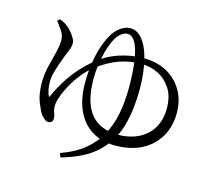

<svg xmlns="http://www.w3.org/2000/svg" viewBox="-113 -896 1227 1098"><g transform="rotate(15 500.0 -347.0)"><path d="M323 38Q406 9 461 -36Q516 -81 548.5 -140.5Q581 -200 594.5 -271Q608 -342 608 -424Q608 -509 600.5 -566Q593 -623 581 -657.5Q569 -692 553.5 -706.5Q538 -721 522 -721Q505 -721 484 -706Q463 -691 445 -653Q432 -626 421.5 -588Q411 -550 405 -507.5Q399 -465 399 -422Q399 -331 423.5 -270Q448 -209 497 -179Q546 -149 619 -149Q664 -149 705 -162Q746 -175 778 -201.5Q810 -228 829 -269Q848 -310 848 -365Q848 -438 817.5 -484Q787 -530 741 -552.5Q695 -575 647 -575Q576 -576 512.5 -553.5Q449 -531 388 -484Q350 -456 320 -418Q290 -380 269 -341.5Q248 -303 236.5 -269Q225 -235 225 -213Q225 -198 228.5 -186.5Q232 -175 235.5 -165Q239 -155 239 -143Q239 -131 232 -123.5Q225 -116 211 -116Q200 -116 190 -125Q180 -134 170 -144Q155 -166 137 -211.5Q119 -257 119 -325Q119 -373 130 -420Q141 -467 152.5 -510Q164 -553 164 -587Q164 -617 145.5 -643Q127 -669 112 -689L125 -701Q140 -696 153.5 -688.5Q167 -681 180 -670Q189 -662 201 -647.5Q213 -633 222.5 -617Q232 -601 232 -587Q232 -568 223.5 -546.5Q215 -525 208 -509Q197 -480 186.5 -450Q176 -420 169 -392.5Q162 -365 162 -341Q162 -317 167 -293Q172 -269 181 -255Q220 -343 274 -413Q328 -483 400 -535Q427 -555 465 -572Q503 -589 549.5 -599.5Q596 -610 649 -610Q706 -610 753.5 -592Q801 -574 836 -540Q871 -506 890.5 -459.5Q910 -413 910 -357Q910 -275 874 -214Q838 -153 772.5 -119Q707 -85 615 -85Q536 -85 478 -121Q420 -157 389 -225Q358 -293 358 -388Q358 -449 366 -502Q374 -555 387.5 -598Q401 -641 418 -672Q442 -716 471.5 -736Q501 -756 527 -756Q563 -756 590 -729.5Q617 -703 634.5 -657.5Q652 -612 661 -553.5Q670 -495 670 -430Q670 -384 664.5 -328.5Q659 -273 644 -218Q629 -163 599 -115Q572 -74 537 -41.5Q502 -9 452.5 16Q403 41 333 62Z"/></g></svg>

Font: Noto Serif JP ExtraLight
Style: Regular
Weight: 400
Version: Version 2.003-H1;hotconv 1.1.1;makeotfexe 2.6.0